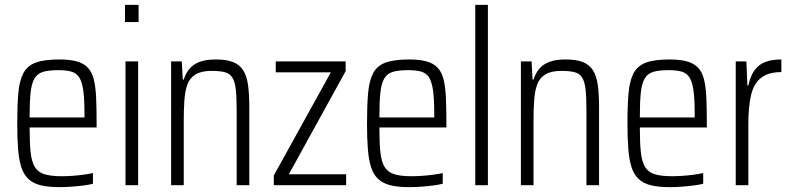

<svg xmlns="http://www.w3.org/2000/svg" viewBox="-20 -763 3258 791"><path d="M225 8Q178 8 146.5 0Q115 -8 96 -26.5Q77 -45 67.5 -75Q58 -105 54.5 -149.5Q51 -194 51 -254Q51 -329 55.5 -379.5Q60 -430 76 -461Q92 -492 127 -505Q162 -518 224 -518Q268 -518 296.5 -510Q325 -502 342 -484Q359 -466 366.5 -435.5Q374 -405 376 -360.5Q378 -316 378 -256V-238H102Q102 -176 106 -137Q110 -98 123 -76Q136 -54 162.5 -45.5Q189 -37 234 -37Q254 -37 276.5 -38.5Q299 -40 322 -43Q345 -46 363 -50V-6Q348 -2 325 1Q302 4 276 6Q250 8 225 8ZM328 -259V-294Q328 -355 323 -390.5Q318 -426 306.5 -444Q295 -462 274 -468Q253 -474 221 -474Q181 -474 157.5 -467Q134 -460 122 -439.5Q110 -419 106 -381Q102 -343 102 -279H347Z M495 -672V-743H551V-672ZM497 0V-510H549V0Z M685 0V-510H729L733 -435H737Q745 -461 760.5 -479.5Q776 -498 802 -508Q828 -518 869 -518Q914 -518 941 -507Q968 -496 982.5 -472.5Q997 -449 1002 -411.5Q1007 -374 1007 -322V0H955V-308Q955 -362 951.5 -394Q948 -426 937.5 -443Q927 -460 906.5 -465.5Q886 -471 851 -471Q809 -471 785 -456Q761 -441 751.5 -413.5Q742 -386 739.5 -348Q737 -310 737 -265V0Z M1108 0V-40L1343 -465H1116V-510H1404V-470L1170 -45H1406V0Z M1666 8Q1619 8 1587.5 0Q1556 -8 1537 -26.5Q1518 -45 1508.5 -75Q1499 -105 1495.5 -149.5Q1492 -194 1492 -254Q1492 -329 1496.5 -379.5Q1501 -430 1517 -461Q1533 -492 1568 -505Q1603 -518 1665 -518Q1709 -518 1737.5 -510Q1766 -502 1783 -484Q1800 -466 1807.5 -435.5Q1815 -405 1817 -360.5Q1819 -316 1819 -256V-238H1543Q1543 -176 1547 -137Q1551 -98 1564 -76Q1577 -54 1603.5 -45.5Q1630 -37 1675 -37Q1695 -37 1717.5 -38.5Q1740 -40 1763 -43Q1786 -46 1804 -50V-6Q1789 -2 1766 1Q1743 4 1717 6Q1691 8 1666 8ZM1769 -259V-294Q1769 -355 1764 -390.5Q1759 -426 1747.5 -444Q1736 -462 1715 -468Q1694 -474 1662 -474Q1622 -474 1598.5 -467Q1575 -460 1563 -439.5Q1551 -419 1547 -381Q1543 -343 1543 -279H1788Z M1938 0V-743H1990V0Z M2126 0V-510H2170L2174 -435H2178Q2186 -461 2201.5 -479.5Q2217 -498 2243 -508Q2269 -518 2310 -518Q2355 -518 2382 -507Q2409 -496 2423.5 -472.5Q2438 -449 2443 -411.5Q2448 -374 2448 -322V0H2396V-308Q2396 -362 2392.5 -394Q2389 -426 2378.5 -443Q2368 -460 2347.5 -465.5Q2327 -471 2292 -471Q2250 -471 2226 -456Q2202 -441 2192.5 -413.5Q2183 -386 2180.5 -348Q2178 -310 2178 -265V0Z M2739 8Q2692 8 2660.5 0Q2629 -8 2610 -26.5Q2591 -45 2581.5 -75Q2572 -105 2568.5 -149.5Q2565 -194 2565 -254Q2565 -329 2569.5 -379.5Q2574 -430 2590 -461Q2606 -492 2641 -505Q2676 -518 2738 -518Q2782 -518 2810.5 -510Q2839 -502 2856 -484Q2873 -466 2880.5 -435.5Q2888 -405 2890 -360.5Q2892 -316 2892 -256V-238H2616Q2616 -176 2620 -137Q2624 -98 2637 -76Q2650 -54 2676.5 -45.5Q2703 -37 2748 -37Q2768 -37 2790.5 -38.5Q2813 -40 2836 -43Q2859 -46 2877 -50V-6Q2862 -2 2839 1Q2816 4 2790 6Q2764 8 2739 8ZM2842 -259V-294Q2842 -355 2837 -390.5Q2832 -426 2820.5 -444Q2809 -462 2788 -468Q2767 -474 2735 -474Q2695 -474 2671.5 -467Q2648 -460 2636 -439.5Q2624 -419 2620 -381Q2616 -343 2616 -279H2861Z M3011 0V-510H3055L3059 -411H3063Q3072 -452 3090 -475.5Q3108 -499 3135 -508.5Q3162 -518 3199 -518V-466Q3145 -466 3115 -442Q3085 -418 3074 -370.5Q3063 -323 3063 -252V0Z"/></svg>

Font: Saira Condensed Light
Style: Regular
Weight: 300
Width: 3
Designer: Hector Gatti with collaboration of the Omnibus-Type team
Foundry: Omnibus-Type
Version: Version 1.101